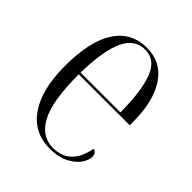

<svg xmlns="http://www.w3.org/2000/svg" viewBox="-160 -646 759 759"><g transform="rotate(45 219.5 -267.0)"><path d="M238 10Q148 10 98.5 -61.5Q49 -133 49 -263Q49 -404 95.5 -474Q142 -544 228 -544Q308 -544 352 -478.5Q396 -413 396 -296V-279H111Q111 -131 145.5 -66Q180 -1 245 -1Q293 -1 322 -29.5Q351 -58 361 -113Q380 -107 380 -87Q380 -67 364 -44.5Q348 -22 316.5 -6Q285 10 238 10ZM334 -289Q333 -412 308.5 -473Q284 -534 228 -534Q170 -534 142 -474Q114 -414 111 -289Z"/></g></svg>

Font: Noto Serif Display Condensed Light
Style: Regular
Weight: 300
Width: 3
Designer: Monotype Design Team
Foundry: Monotype Imaging Inc.
Version: Version 2.009